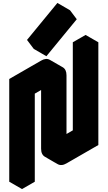

<svg xmlns="http://www.w3.org/2000/svg" viewBox="-20 -1238 733 1308"><path d="M346 -775Q381 -795 407 -780Q433 -765 433 -725V-225L563 -300V-900L650 -950V-250L433 -125Q399 -105 372.5 -120Q346 -135 346 -175V-675L217 -600V0L130 50V-650ZM250 -916 457 -1168 503 -1107 296 -855ZM650 -950 563 -900 476 -950 563 -1000ZM563 -900V-300L476 -350V-950ZM563 -300 433 -225 346 -275 476 -350ZM346 -675V-175Q346 -135 372 -120L286 -170Q260 -185 260 -225V-725ZM457 -1168 250 -916 164 -966 371 -1218ZM250 -916 296 -855 210 -905 164 -966ZM407 -780Q381 -795 346 -775L130 -650L43 -700L260 -825Q294 -845 320 -830ZM130 -650V50L43 0V-700Z"/></svg>

Font: Nabla
Style: Regular
Weight: 400
Designer: Arthur Reinders Folmer
Foundry: Typearture
Version: Version 1.002